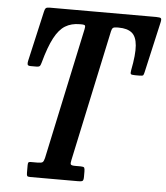

<svg xmlns="http://www.w3.org/2000/svg" viewBox="-53 -798 732 845"><g transform="rotate(5 313.0 -375.0)"><path d="M96 -18.5V-50.5Q96 -59 98 -62.5Q100 -66 108 -66H138.5Q155.5 -66 160.8 -70.2Q166 -74.5 169.5 -89L293.5 -669Q296 -680.5 294 -684.8Q292 -689 277 -689H270.5Q233.5 -689 206.5 -672.5Q179.5 -656 158.5 -616.2Q137.5 -576.5 118.5 -507Q116 -497.5 112.8 -492Q109.5 -486.5 96.5 -486.5H71.5Q59 -486.5 57.5 -492.5Q56 -498.5 58 -507.5L108.5 -729.5Q111 -741.5 115 -745.8Q119 -750 134 -750H602.5Q621 -750 624.2 -745.8Q627.5 -741.5 624 -727L573.5 -504.5Q571 -492.5 568.2 -489.5Q565.5 -486.5 551 -486.5H532.5Q516.5 -486.5 513.8 -490Q511 -493.5 513.5 -507Q527.5 -577.5 524.2 -617Q521 -656.5 500.8 -672.8Q480.5 -689 443 -689H435.5Q422 -689 417.2 -685Q412.5 -681 410 -669.5L286 -90Q282.5 -75.5 285.2 -70.8Q288 -66 305 -66H329.5Q342 -66 344.8 -61.8Q347.5 -57.5 347.5 -45V-21Q347.5 -6.5 342.8 -3.2Q338 0 324.5 0H111Q100.5 0 98.2 -3.8Q96 -7.5 96 -18.5Z"/></g></svg>

Font: Besley* Condensed Medium
Style: Italic
Weight: 500
Width: 3
Italic angle: -13°
Designer: Owen Earl
Foundry: indestructible type*
Version: Version 3.000; ttfautohint (v1.8.3)